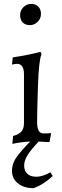

<svg xmlns="http://www.w3.org/2000/svg" viewBox="-20 -732 322 993"><path d="M174.8 -619.1Q157.7 -602.1 134.3 -602.1Q110.8 -602.1 97.4 -616Q84 -629.9 84 -653.8Q84 -677.7 101.1 -694.8Q118.2 -711.9 141.1 -711.9Q164.1 -711.9 178 -698Q191.9 -684.1 191.9 -660.2Q191.9 -636.2 174.8 -619.1ZM203.1 -42H215.3Q227.5 -42 242.2 -43.9L244.1 -40L235.8 2.9L213.4 2Q190.9 1 180.2 0Q140.1 42 122.6 70.1Q105 98.1 105 124.5Q105 150.9 121.1 166.5Q137.2 182.1 168.5 182.1Q199.7 182.1 240.2 159.2L252.9 178.2Q203.6 224.1 152.8 241.2Q104 241.2 73 216.6Q42 191.9 42 151.9Q42 111.8 69.1 75.9Q96.2 40 136.2 0Q84 2.9 43.9 12.2L47.9 -28.8Q77.6 -36.6 90.8 -52.2Q104 -67.9 104 -94.2V-348.1Q104 -402.3 66.9 -401.9Q57.6 -401.9 42 -397.9L45.9 -435.1Q133.3 -448.7 189.9 -463.9L194.8 -452.1Q180.7 -419.4 176.3 -288.3Q171.9 -157.2 171.9 -100.1Q171.9 -43 203.1 -42Z"/></svg>

Font: Alegreya-Regular
Style: Regular
Weight: 400
Designer: Juan Pablo del Peral
Foundry: Juan Pablo del Peral
Version: Version 1.003